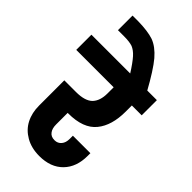

<svg xmlns="http://www.w3.org/2000/svg" viewBox="-319 -1081 1172 1172"><g transform="rotate(45 267.0 -495.5)"><path d="M223 -300C223 -300 223 -300 223 -300C309 -300 371 -323 408 -369C445 -414 463 -477 463 -556C463 -556 463 -609 463 -609C463 -609 548 -609 548 -609C548 -609 548 -740 548 -740C548 -740 -17 -740 -17 -740C-17 -740 -17 -609 -17 -609C-17 -609 306 -609 306 -609C306 -609 306 -556 306 -556C306 -556 306 -556 306 -556C306 -513 295 -481 274 -459C252 -437 215 -426 164 -426C164 -426 63 -426 63 -426C63 -426 63 -208 63 -208C63 -208 63 -208 63 -208C63 -167 71 -130 88 -97C105 -64 130 -39 163 -20C196 -1 235 9 282 9C282 9 282 9 282 9C347 9 398 -10 435 -48C472 -86 490 -137 490 -201C490 -201 490 -224 490 -224C490 -224 339 -224 339 -224C339 -224 339 -196 339 -196C339 -196 339 -196 339 -196C339 -175 334 -158 323 -145C312 -132 298 -125 279 -125C279 -125 279 -125 279 -125C258 -125 243 -132 233 -146C223 -159 218 -177 218 -200C218 -200 218 -300 218 -300C218 -300 223 -300 223 -300Z M468 -735C468 -735 468 -735 468 -735C424 -815 387 -873 356 -910C325 -946 293 -970 260 -982C227 -993 183 -999 127 -1000C127 -1000 78 -1000 78 -1000C78 -1000 78 -874 78 -874C78 -874 130 -874 130 -874C130 -874 130 -874 130 -874C161 -874 186 -871 204 -865C221 -858 238 -846 255 -827C272 -808 294 -778 321 -735C321 -735 468 -735 468 -735Z"/></g></svg>

Font: Girnar Poppins
Style: Bold
Weight: 500
Designer: Ninad Kale (Devanagari), Jonny Pinhorn (Latin)
Foundry: Indian Type Foundry
Version: ""